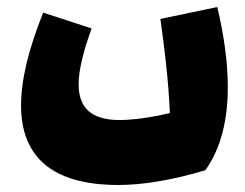

<svg xmlns="http://www.w3.org/2000/svg" viewBox="-20 -349 699 547"><path d="M599 -329 437 -295C448 -213 459 -134 464 -27C407 -13 352 -7 321 -7C240 -7 204 -42 204 -109C204 -150 218 -204 241 -268L103 -313C62 -211 40 -122 40 -49C40 94 124 178 317 178C385 178 468 165 565 136C610 73 629 -8 629 -101C629 -172 618 -249 599 -329Z"/></svg>

Font: FilmFarsi Display
Style: Regular
Weight: 400
Designer: Borna Izadpanah
Foundry: Borna Izadpanah
Version: Version 1.000;PS 001.000;hotconv 1.0.88;makeotf.lib2.5.64775